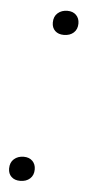

<svg xmlns="http://www.w3.org/2000/svg" viewBox="-45 -556 269 592"><g transform="rotate(5 90.0 -260.5)"><path d="M40 7Q23 7 13 -2.5Q3 -12 3 -28Q3 -47 15 -57.5Q27 -68 45 -68Q62 -68 72 -58Q82 -48 82 -32Q82 -14 70.5 -3.5Q59 7 40 7ZM135 -453Q118 -453 108 -462.5Q98 -472 98 -488Q98 -507 110 -517.5Q122 -528 140 -528Q157 -528 167 -518Q177 -508 177 -492Q177 -474 165.5 -463.5Q154 -453 135 -453Z"/></g></svg>

Font: Mona Sans ExtraLight Light
Style: Italic
Weight: 300
Italic angle: -11.6951°
Version: Version 2.000